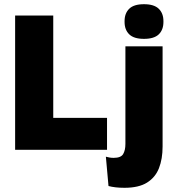

<svg xmlns="http://www.w3.org/2000/svg" viewBox="-20 -713 840 914"><path d="M233.5 0H52V-639H233.5ZM156 -152H489.5V0H156ZM577 -81V-492.5H754V-81ZM665.5 -528Q617 -528 595 -549.8Q573 -571.5 573 -608.5V-612.5Q573 -649.5 595 -671.2Q617 -693 665.5 -693Q713.5 -693 735.8 -671.2Q758 -649.5 758 -612.5V-608.5Q758 -571 735.8 -549.5Q713.5 -528 665.5 -528ZM572.5 181Q550 181 530.5 178.8Q511 176.5 496.5 172.5L484 33Q493 35.5 502.2 37Q511.5 38.5 521 38.5Q555.5 38.5 566.2 20.5Q577 2.5 577 -28V-103H754V-15.5Q754 43.5 736.8 87.5Q719.5 131.5 680 156.2Q640.5 181 572.5 181Z"/></svg>

Font: Anek Latin Medium ExtraBold
Style: Regular
Weight: 800
Version: Version 1.003